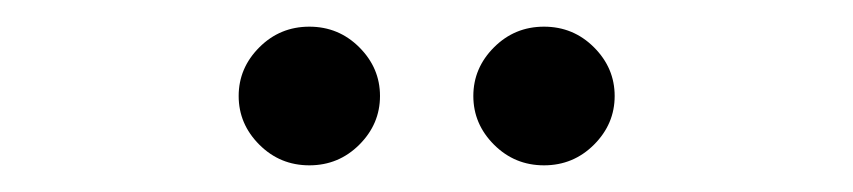

<svg xmlns="http://www.w3.org/2000/svg" viewBox="-20 -733 640 144"><path d="M212 -609Q190 -609 174.5 -624.5Q159 -640 159 -661Q159 -682 174.5 -697.5Q190 -713 212 -713Q234 -713 249.5 -697.5Q265 -682 265 -661Q265 -640 249.5 -624.5Q234 -609 212 -609ZM388 -609Q366 -609 350.5 -624.5Q335 -640 335 -661Q335 -682 350.5 -697.5Q366 -713 388 -713Q410 -713 425.5 -697.5Q441 -682 441 -661Q441 -640 425.5 -624.5Q410 -609 388 -609Z"/></svg>

Font: Red Hat Text
Style: Regular
Weight: 400
Designer: Pentagram, MCKL
Foundry: MCKL
Version: Version 1.030